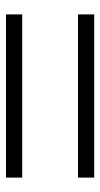

<svg xmlns="http://www.w3.org/2000/svg" viewBox="133 -720 334 640"><g transform="rotate(-90 300.0 -400.0)"><path d="M28 -493V-547H572V-493ZM28 -253V-307H572V-253Z"/></g></svg>

Font: Victor Mono Thin ExtraLight
Style: Regular
Weight: 250
Monospace: yes
Version: Version 1.561;gftools[0.9.30]